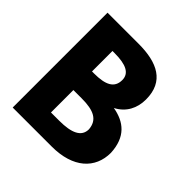

<svg xmlns="http://www.w3.org/2000/svg" viewBox="-208 -1003 1181 1181"><g transform="rotate(45 382.5 -412.5)"><path d="M70.3 -825V0H409.6C595.7 0 694.7 -94 694.7 -230C688.4 -363 615.4 -420 512.4 -438C582.4 -474 615.4 -539 615.4 -615C615.4 -772 503.4 -825 340.6 -825ZM258.3 -502V-680H276.5C375.7 -680 427.7 -655 427.7 -596C427.7 -527 374.5 -502 276.5 -502ZM258.3 -145V-340H329.7C436.5 -340 490.4 -313 496.7 -237C496.7 -172 437.4 -145 329.7 -145Z"/></g></svg>

Font: Hussar
Style: BdSuprExt
Weight: 700
Foundry: Cannot Into Space Fonts
Version: Version 2.00